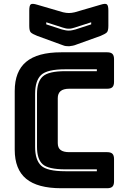

<svg xmlns="http://www.w3.org/2000/svg" viewBox="-20 -997 668 1017"><path d="M548 0H304Q179 0 118.5 -50Q58 -100 58 -204V-515Q58 -619 118.5 -669.5Q179 -720 304 -720H548Q567 -720 575.5 -711.5Q584 -703 584 -684V-563Q584 -544 575.5 -535.5Q567 -527 548 -527H347Q316 -527 301 -514.5Q286 -502 286 -477V-239Q286 -214 301 -202.5Q316 -191 347 -191H548Q567 -191 575.5 -182.5Q584 -174 584 -155V-36Q584 -17 575.5 -8.5Q567 0 548 0ZM493 -100H326Q236 -100 206 -127Q176 -154 176 -219V-499Q176 -565 207 -592.5Q238 -620 326 -620H493V-630H326Q230 -630 198 -600Q166 -570 166 -499V-219Q166 -150 197.5 -120Q229 -90 326 -90H493ZM376 -932 513 -972Q538 -980 546 -974Q554 -968 554 -941V-860Q554 -833 545.5 -825Q537 -817 513 -807L385 -761Q376 -757 365.5 -755Q355 -753 346 -752Q337 -752 329 -753Q321 -754 314 -757L177 -807Q152 -817 143.5 -825Q135 -833 135 -860V-941Q135 -968 143 -974Q151 -980 177 -972L314 -932Q331 -928 345 -928Q359 -928 376 -932ZM225 -879V-868L308 -841Q317 -839 325 -837Q333 -835 344 -835Q355 -835 363 -837Q371 -839 380 -841L463 -868V-879L376 -851Q369 -849 361.5 -847Q354 -845 344 -845Q334 -845 326.5 -847Q319 -849 312 -851Z"/></svg>

Font: Bungee Inline
Style: Regular
Weight: 400
Version: Version 1.000;PS 1.0;hotconv 1.0.72;makeotf.lib2.5.5900